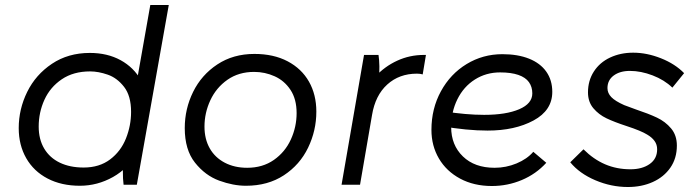

<svg xmlns="http://www.w3.org/2000/svg" viewBox="-20 -740 2793 769"><path d="M477 -124 542 -392H524L582 -720H656L528 0H475Q472 -20 472 -59.5Q472 -99 477 -124ZM574 -301Q574 -204 534.5 -135Q495 -66 432.5 -31Q370 4 300 4Q226 4 170.5 -25Q115 -54 85 -106.5Q55 -159 55 -227Q55 -303 89 -372Q123 -441 188 -484.5Q253 -528 340 -528Q410 -528 463 -499Q516 -470 545 -418Q574 -366 574 -301ZM135 -233Q135 -182 157 -145Q179 -108 219.5 -88.5Q260 -69 315 -69Q378 -69 421 -101.5Q464 -134 484.5 -185.5Q505 -237 505 -292Q505 -356 477 -392Q449 -428 411.5 -441Q374 -454 341 -454Q274 -454 227.5 -422.5Q181 -391 158 -340.5Q135 -290 135 -233Z M720 -227Q720 -304 753.5 -372Q787 -440 850.5 -482Q914 -524 999 -524Q1076 -524 1132 -494.5Q1188 -465 1217.5 -413Q1247 -361 1247 -293Q1247 -217 1214 -148.5Q1181 -80 1117 -38Q1053 4 965 4Q914 4 858 -16.5Q802 -37 761 -88.5Q720 -140 720 -227ZM1168 -287Q1168 -343 1143.5 -380Q1119 -417 1080 -434.5Q1041 -452 998 -452Q936 -452 891 -420.5Q846 -389 822.5 -338.5Q799 -288 799 -233Q799 -183 820 -146Q841 -109 880 -88.5Q919 -68 970 -68Q1032 -68 1077 -99.5Q1122 -131 1145 -181.5Q1168 -232 1168 -287Z M1438 -520H1496Q1499 -501 1499.5 -474.5Q1500 -448 1497 -427L1483 -433Q1521 -474 1571 -497Q1621 -520 1678 -520H1686L1673 -442Q1663 -445 1650 -445Q1579 -445 1531 -401.5Q1483 -358 1470 -279L1422 0H1348Z M1708 -220Q1708 -305 1746 -374.5Q1784 -444 1849 -483.5Q1914 -523 1992 -523Q2054 -523 2099 -505Q2144 -487 2168 -453Q2192 -419 2192 -372Q2192 -298 2117 -257.5Q2042 -217 1933 -217Q1850 -217 1747 -235L1758 -294Q1847 -280 1919 -280Q2007 -280 2059.5 -302.5Q2112 -325 2112 -366Q2112 -392 2098.5 -411Q2085 -430 2056 -440Q2027 -450 1983 -450Q1927 -450 1882 -421.5Q1837 -393 1812 -342.5Q1787 -292 1787 -231Q1787 -159 1834 -113.5Q1881 -68 1961 -68Q2007 -68 2049 -85.5Q2091 -103 2116 -132L2168 -88Q2127 -43 2070 -19Q2013 5 1950 5Q1878 5 1823 -24.5Q1768 -54 1738 -105Q1708 -156 1708 -220Z M2264 -90 2317 -142Q2357 -102 2403.5 -82Q2450 -62 2505 -62Q2552 -62 2582 -83Q2612 -104 2612 -142Q2612 -161 2601.5 -175.5Q2591 -190 2572 -201Q2548 -216 2490 -235Q2441 -251 2409.5 -266Q2378 -281 2356.5 -306.5Q2335 -332 2335 -370Q2335 -417 2358.5 -453.5Q2382 -490 2423.5 -509.5Q2465 -529 2516 -529Q2571 -529 2627.5 -506.5Q2684 -484 2720 -447L2673 -389Q2641 -420 2594 -438Q2547 -456 2503 -456Q2463 -456 2438 -437.5Q2413 -419 2413 -387Q2413 -367 2428.5 -351Q2444 -335 2480 -319Q2503 -311 2526 -302Q2577 -285 2611 -269Q2645 -253 2668 -225.5Q2691 -198 2691 -157Q2691 -106 2665 -68.5Q2639 -31 2594.5 -11Q2550 9 2495 9Q2428 9 2364.5 -18Q2301 -45 2264 -90Z"/></svg>

Font: Fixel Italic Variable Display Thin
Style: Italic
Weight: 100
Italic angle: -10°
Designer: AlfaBravo + MacPaw
Foundry: Kyrylo Tkachov, Marchela Mozhyna, Serhii Makarenko, Maria Weinstein, Zakhar Kryvoshyya
Version: Version 1.210;Glyphs 3.2 (3217)